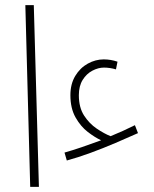

<svg xmlns="http://www.w3.org/2000/svg" viewBox="-20 -730 600 750"><path d="M241 -103 232 -134Q264 -143 300.5 -155.5Q337 -168 375 -182Q351 -193 323 -214.5Q295 -236 275 -271.5Q255 -307 255 -358Q255 -402 274 -433.5Q293 -465 323 -481.5Q353 -498 385 -498Q413 -498 439 -489L433 -459Q409 -466 386 -466Q364 -466 341 -454Q318 -442 303 -418Q288 -394 288 -358Q288 -310 308.5 -278.5Q329 -247 358 -227.5Q387 -208 412 -198Q461 -218 507 -241L519 -210Q479 -192 431 -171.5Q383 -151 334 -133Q285 -115 241 -103ZM98 0 79 -710H112L132 0Z"/></svg>

Font: Noto Sans Arabic ExtCond ExtLt
Style: Regular
Weight: 200
Width: 2
Designer: Monotype Design Team, Nadine Chahine, Nizar Qandah and Khaled Hosny
Foundry: Monotype Imaging Inc.
Version: Version 2.012; ttfautohint (v1.8.4.7-5d5b)